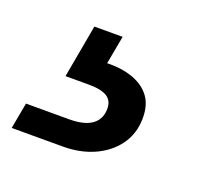

<svg xmlns="http://www.w3.org/2000/svg" viewBox="-151 -81 453 415"><g transform="rotate(20 75.0 126.5)"><path d="M-90 260 -79 200H20Q54 200 71.5 188Q89 176 90 153Q91 133 77.5 124Q64 115 35 115H-19L3 -7H68L56 58Q90 57 116 66.5Q142 76 156 95.5Q170 115 169 147Q168 181 149 206.5Q130 232 98.5 246Q67 260 28 260Z"/></g></svg>

Font: DM Sans 16pt Medium
Style: Italic
Weight: 500
Italic angle: -10°
Version: Version 4.004;gftools[0.9.30]